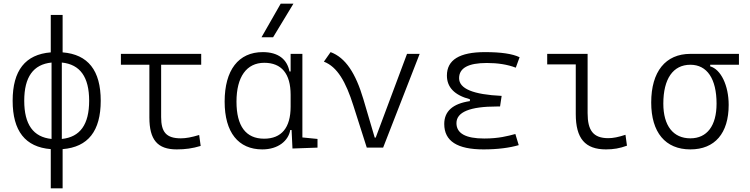

<svg xmlns="http://www.w3.org/2000/svg" viewBox="-20 -815 4142 1060"><path d="M260.3 224.6H325.7V8.3C466.3 -2.9 536.1 -91.8 536.1 -258.8C536.1 -425.8 466.3 -514.6 325.7 -525.9V-732.4H260.3V-525.9C119.6 -514.6 49.8 -425.8 49.8 -258.8C49.8 -91.8 119.6 -2.9 260.3 8.3ZM321.3 -469.7C422.4 -459.5 472.2 -389.6 472.2 -258.8C472.2 -127.9 422.4 -58.1 321.3 -47.9ZM264.6 -47.9C163.6 -58.1 113.8 -127.9 113.8 -258.8C113.8 -389.6 163.6 -459.5 264.6 -469.7Z M955.6 9.8C1003.4 9.8 1042.5 4.4 1087.9 -9.3L1079.6 -69.8C1037.6 -57.1 1006.8 -51.3 978.5 -51.3C897.5 -51.3 869.6 -86.4 869.6 -168.5V-457.5H1090.8V-517.6H647.5V-457.5H804.7V-166.5C804.7 -43 849.6 9.8 955.6 9.8Z M1428.2 9.8C1516.1 9.8 1572.3 -38.1 1582.5 -97.2H1589.8L1594.7 4.9L1732.9 0V-47.9L1649.4 -56.2V-517.6H1584.5V-420.4H1578.1C1565.4 -486.8 1517.1 -527.3 1430.7 -527.3C1296.4 -527.3 1220.2 -427.7 1220.2 -253.9C1220.2 -84 1295.9 9.8 1428.2 9.8ZM1584.5 -226.1C1584.5 -109.9 1534.2 -49.3 1438 -49.3C1337.4 -49.3 1285.6 -118.7 1285.6 -253.9C1285.6 -390.1 1340.8 -468.3 1439 -468.3C1534.2 -468.3 1584.5 -408.2 1584.5 -291.5ZM1423.8 -609.4H1487.8L1600.1 -794.9H1529.8Z M2004.9 0H2095.2L2296.9 -517.6H2227.1L2054.2 -55.2H2048.8L1985.8 -268.6C1943.8 -409.7 1888.2 -496.6 1805.2 -527.3L1768.1 -474.6C1841.8 -446.3 1889.2 -364.3 1931.2 -231Z M2649.4 9.8C2727.5 9.8 2793.5 1 2843.8 -13.7L2825.2 -75.2C2783.2 -64 2733.9 -50.3 2653.3 -50.3C2550.8 -50.3 2500 -78.6 2500 -135.3C2500 -196.3 2574.2 -227.1 2723.6 -227.1H2740.7L2749.5 -285.6C2592.3 -293 2514.6 -325.2 2514.6 -383.3C2514.6 -439.5 2565.4 -467.3 2668 -467.3C2728.5 -467.3 2781.2 -459 2827.6 -441.4L2848.6 -499C2809.1 -518.1 2746.1 -527.3 2657.2 -527.3C2517.1 -527.3 2447.3 -484.4 2447.3 -397.9C2447.3 -333 2489.3 -289.6 2574.2 -267.1V-256.8C2479.5 -242.7 2432.6 -200.7 2432.6 -130.4C2432.6 -36.1 2504.4 9.8 2649.4 9.8Z M3325.7 9.8C3367.2 9.8 3401.4 3.9 3441.4 -10.7L3433.1 -70.8C3394 -58.1 3365.2 -52.2 3338.4 -52.2C3254.9 -52.2 3224.1 -95.2 3224.1 -190.4V-517.6H3001V-459.5H3158.7V-185.5C3158.7 -50.8 3210 9.8 3325.7 9.8Z M3791.5 9.8C3926.3 9.8 4002.9 -79.1 4002.9 -235.8C4002.9 -343.8 3959.5 -432.1 3900.9 -448.7V-457.5H4059.6V-517.6H3791.5C3654.3 -517.6 3575.2 -419.9 3575.2 -249C3575.2 -84 3653.3 9.8 3791.5 9.8ZM3791.5 -51.3C3696.8 -51.3 3642.1 -120.6 3642.1 -242.7C3642.1 -379.9 3695.8 -457.5 3791.5 -457.5C3883.8 -457.5 3936 -379.9 3936 -242.7C3936 -120.6 3883.3 -51.3 3791.5 -51.3Z"/></svg>

Font: Cascadia Code Light
Style: Regular
Weight: 300
Monospace: yes
Designer: Aaron Bell
Foundry: Saja Typeworks
Version: Version 2404.023